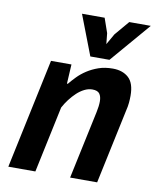

<svg xmlns="http://www.w3.org/2000/svg" viewBox="-83 -796 698 860"><g transform="rotate(10 266.5 -366.0)"><path d="M295 0 361 -310Q367 -338 367 -359Q367 -381 358 -393.5Q349 -406 325 -406Q307 -406 289 -397Q271 -388 255 -373Q239 -358 225 -339.5Q211 -321 201 -302L137 0H14L120 -500H213L208 -412H212Q225 -428 242.5 -446Q260 -464 283 -479Q306 -494 334.5 -504Q363 -514 399 -514Q444 -514 471 -489.5Q498 -465 498 -408Q498 -393 496.5 -376Q495 -359 490 -339L418 0ZM377 -550H290L220 -732H323L346 -666L351 -617L379 -666L435 -732H533Z"/></g></svg>

Font: PT Sans
Style: Bold Italic
Weight: 700
Italic angle: -12°
Designer: A.Korolkova, O.Umpeleva, V.Yefimov
Foundry: ParaType Ltd
Version: Version 2.003W OFL